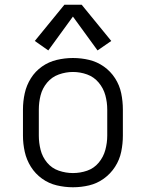

<svg xmlns="http://www.w3.org/2000/svg" viewBox="-20 -783 616 811"><path d="M288 8Q323 8 356.5 0Q390 -8 418.5 -28.5Q447 -49 466 -78.5Q485 -108 492 -142Q499 -176 499 -210V-320Q499 -355 492 -389Q485 -423 466 -452.5Q447 -482 418.5 -502Q390 -522 356.5 -530Q323 -538 288 -538Q254 -538 220 -530Q186 -522 157.5 -502Q129 -482 110.5 -452.5Q92 -423 84.5 -389Q77 -355 77 -320V-210Q77 -176 84.5 -142Q92 -108 110.5 -78.5Q129 -49 157.5 -28.5Q186 -8 220 0Q254 8 288 8ZM288 -52Q258 -52 228.5 -62Q199 -72 179 -96Q159 -120 151.5 -150Q144 -180 144 -210V-320Q144 -351 151.5 -380.5Q159 -410 179 -434Q199 -458 228.5 -468.5Q258 -479 288 -479Q319 -479 348 -468.5Q377 -458 397 -434Q417 -410 425 -380.5Q433 -351 433 -320V-210Q433 -180 425 -150Q417 -120 397 -96Q377 -72 348 -62Q319 -52 288 -52ZM184 -570 288 -713 392 -570 450 -610 325 -763H252L127 -610Z"/></svg>

Font: Iosevka Sparkle Light
Style: Regular
Weight: 300
Designer: Belleve Invis
Foundry: Belleve Invis
Version: Version 4.5.0; ttfautohint (v1.8.3)